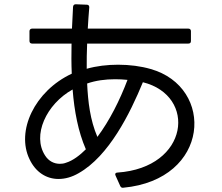

<svg xmlns="http://www.w3.org/2000/svg" viewBox="-20 -828 1040 899"><path d="M118 -636C118 -628 123 -624 130 -624H315C314 -576 314 -529 316 -483C141 -401 55 -214 118 -83C147 -21 198 10 254 10C285 10 317 1 348 -17C490 -97 589 -297 649 -443C903 -380 866 -43 530 -20C521 -20 517 -14 521 -6L543 43C546 49 550 52 557 51C965 13 987 -420 685 -505C640 -518 587 -525 533 -525C482 -525 432 -519 386 -506C386 -545 386 -584 388 -624H862C870 -624 874 -628 874 -636V-682C874 -689 870 -694 862 -694H391C393 -727 395 -760 398 -794C398 -802 394 -806 386 -806L335 -808C327 -808 323 -804 322 -796C320 -762 319 -728 317 -694H130C123 -694 118 -689 118 -682ZM436 -187C402 -266 392 -352 388 -437C428 -451 473 -457 519 -457C538 -457 558 -456 577 -454C541 -359 493 -263 436 -187ZM382 -129C355 -102 322 -76 289 -66C279 -62 269 -61 260 -61C234 -61 208 -73 191 -100C130 -194 196 -340 320 -409C328 -307 346 -212 382 -129Z"/></svg>

Font: LINE Seed JP_OTF Regular
Style: Regular
Weight: 400
Designer: LY Corporation & Fontrix & Fontworks
Version: Version 1.002